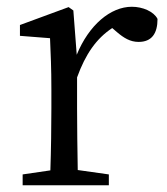

<svg xmlns="http://www.w3.org/2000/svg" viewBox="-20 -548 494 568"><path d="M197 -517 183 -527 39 -474V-442L128 -435C130 -388 132 -347 132 -283V-228C132 -177 131 -100 129 -44L47 -32V0H302V-32L210 -45C209 -101 208 -177 208 -228V-319C233 -388 265 -434 312 -465L326 -453C346 -436 365 -424 390 -424C429 -424 446 -449 446 -492C435 -514 402 -528 370 -528C307 -528 243 -474 207 -386Z"/></svg>

Font: Source Han Serif
Style: Regular
Weight: 400
Designer: Ryoko NISHIZUKA 西塚涼子 (kana & ideographs); Frank Grießhammer (Latin, Greek & Cyrillic); Wenlong ZHANG 张文龙 (bopomofo); San
Foundry: Adobe Systems Incorporated
Version: Version 1.001;PS 1.001;hotconv 16.6.54;makeotf.lib2.5.65590